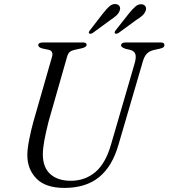

<svg xmlns="http://www.w3.org/2000/svg" viewBox="-20 -908 826 941"><path d="M524.5 -201 641.5 -603Q648 -629 643.2 -643.2Q638.5 -657.5 618.5 -663.5L596.5 -668.5Q573 -676 573.5 -685.5Q573.5 -700 598 -700H766.5Q786 -700 786 -687.5Q786 -680.5 781.2 -676.5Q776.5 -672.5 762 -669L732 -662.5Q712 -657.5 699.2 -644.5Q686.5 -631.5 678.5 -601.5L560.5 -198Q530 -92 465.2 -39.5Q400.5 13 295.5 13Q203 13 158.2 -33.2Q113.5 -79.5 114 -149Q114 -177.5 123 -223.5Q132 -269.5 143.5 -311L235 -630Q239 -642.5 235 -652Q231 -661.5 218 -664L187.5 -670.5Q167.5 -676 167.5 -687Q168 -700 193 -700H385.5Q404.5 -700 404.5 -688.5Q404.5 -676.5 379 -671L343 -663Q329.5 -660 321.5 -653Q313.5 -646 309 -630.5L217.5 -310.5Q204 -256.5 197 -217.8Q190 -179 190 -151.5Q190 -87.5 226.5 -54.8Q263 -22 327 -22Q397 -22 447.5 -64.8Q498 -107.5 524.5 -201ZM486 -844Q502.5 -865 516.8 -877.5Q531 -890 548 -888Q561 -886 566.2 -876.8Q571.5 -867.5 566 -854.5Q561 -841.5 549.5 -831.2Q538 -821 522.5 -811L434.5 -746.5Q422.5 -739.5 417 -744.5Q412 -749 421.5 -760.5ZM613.5 -844Q630.5 -865 644.8 -877Q659 -889 676 -887Q688.5 -885 693.5 -875.5Q698.5 -866 693 -853Q687.5 -840 675.8 -830Q664 -820 648.5 -810.5L561 -746.5Q548 -739.5 543 -745Q539 -749.5 548 -761Z"/></svg>

Font: Fraunces 9pt Light
Style: Italic
Weight: 300
Italic angle: -16°
Version: Version 1.000;[0bf87f6ff]